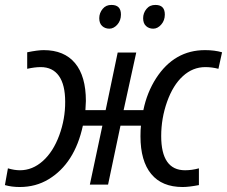

<svg xmlns="http://www.w3.org/2000/svg" viewBox="-37 -748 920 778"><path d="M616.2 -196.8Q616.2 -58.1 712.9 -58.1Q740.7 -58.1 769 -65.9V2Q728.5 9.8 703.1 9.8Q619.1 9.8 575.7 -43Q532.2 -95.7 532.2 -195.8Q532.2 -223.1 534.2 -238.8H451.2L400.9 0H327.1L377.9 -238.8H298.8Q265.6 -85.4 159.7 -21.5Q107.9 9.8 43 9.8Q10.3 9.8 -17.1 2L-4.9 -65.9Q21 -58.1 43.9 -58.1Q94.7 -58.1 136.7 -95.7Q178.7 -133.3 203.1 -199.7Q227.5 -266.1 227.1 -335.4Q227.1 -404.8 201.7 -440.4Q176.3 -476.1 127.9 -476.1Q104 -476.1 73.2 -469.2V-536.1Q115.7 -544.9 140.1 -544.9Q223.1 -544.9 267.1 -492.2Q311 -439.5 311 -338.9L309.1 -301.8H391.1L439.9 -535.2H515.1L463.9 -301.8H543.9Q558.6 -373.5 595.7 -431.2Q669.4 -544.9 793.9 -544.9Q832.5 -544.9 862.8 -536.1L848.1 -469.2Q821.8 -476.1 794.9 -476.1Q744.1 -476.1 704.1 -439.5Q664.1 -403.3 640.1 -335.9Q616.2 -268.6 616.2 -196.8ZM593.3 -728Q630.9 -728 630.9 -689Q630.9 -665 616.2 -648.4Q601.6 -631.8 584 -631.8Q566.4 -631.8 554.7 -642.6Q543 -653.3 543 -674.3Q543 -695.3 556.6 -711.9Q570.3 -728.5 593.3 -728ZM415 -728Q453.1 -728 453.1 -689Q453.1 -665 438.5 -648.4Q423.8 -631.8 406.2 -631.8Q388.7 -631.8 377 -642.6Q365.2 -653.3 365.2 -674.3Q365.2 -695.3 378.9 -711.9Q392.6 -728.5 415 -728Z"/></svg>

Font: OpenSans-Italic
Style: Italic
Weight: 400
Italic angle: -12°
Foundry: Ascender Corporation
Version: Version 1.10